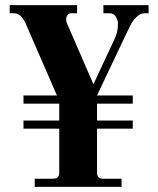

<svg xmlns="http://www.w3.org/2000/svg" viewBox="-20 -732 620 752"><path d="M18 -680V-712H282V-680H258Q250 -680 244.5 -673Q239 -666 239 -656Q239 -646 246 -632L346 -402L430 -582Q442 -608 442 -638Q442 -652 434 -666Q426 -680 410 -680H385V-712H562V-680H546Q531 -680 516.5 -667Q502 -654 494.5 -640Q487 -626 477 -605L360 -358H500V-326H360V-260H500V-228H360V-56Q360 -32 384 -32H456V0H116V-32H188Q212 -32 212 -56V-228H72V-260H212V-326H72V-358H203L80 -641Q62 -680 36 -680Z"/></svg>

Font: Old Standard TT
Style: Bold
Weight: 700
Designer: Alexey Kryukov <alexios@thessalonica.org.ru>
Version: Version 2.2